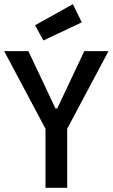

<svg xmlns="http://www.w3.org/2000/svg" viewBox="-20 -900 540 920"><path d="M148 -779 329 -880 372 -793 188 -706ZM302 -283V0H198V-283L0 -655H116L246 -380H254L384 -655H500Z"/></svg>

Font: TypoPRO Lekton
Style: Bold
Weight: 700
Monospace: yes
Designer: Paolo Mazzetti, Luciano Perondi, Raffaele Flato, Elena Papassissa, Emilio Macchia, Michela Povoleri, Tobias Seemiller, R
Version: Version 34.000